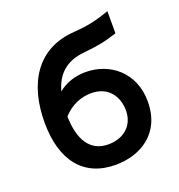

<svg xmlns="http://www.w3.org/2000/svg" viewBox="-131 -820 882 945"><g transform="rotate(-20 310.0 -347.5)"><path d="M356 -558C426 -565 469 -572 535 -594V-710C465 -685 416 -675 346 -670C149 -657 57 -505 57 -300C57 -99 150 15 316 15C442 15 570 -54 570 -225C570 -378 457 -465 331 -465C275 -465 225 -448 187 -416C211 -504 267 -549 356 -558ZM173 -290C215 -337 269 -358 321 -358C416 -358 454 -287 454 -220C454 -140 396 -92 316 -92C219 -92 175 -171 173 -290Z"/></g></svg>

Font: KT Kiyosuna Sans Bold
Style: Regular
Weight: 700
Designer: [Zen Kaku Gothic] Yoshimichi Ohira
Version: Version 1.010;Glyphs 3.1.2 (3151)